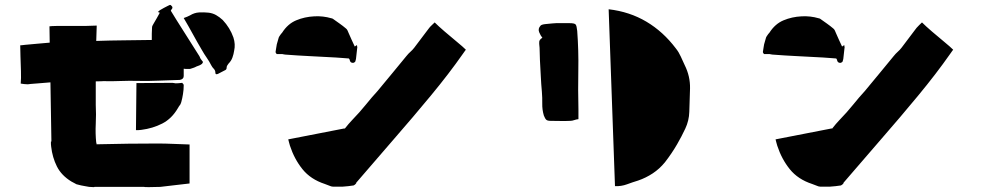

<svg xmlns="http://www.w3.org/2000/svg" viewBox="-20 -753 4040 788"><path d="M94 -407Q89 -407 79 -408Q69 -409 65 -410Q67 -430 66 -461Q65 -492 64 -522Q63 -552 63 -567Q67 -567 70 -567.5Q73 -568 83 -569Q107 -571 132.5 -573.5Q158 -576 184 -578L183 -645Q189 -646 213 -646.5Q237 -647 268.5 -646.5Q300 -646 329.5 -646.5Q359 -647 377 -648L375 -585Q432 -587 490 -587.5Q548 -588 603 -589Q603 -602 603 -614.5Q603 -627 604 -640Q604 -645 606.5 -649Q609 -653 611 -657Q617 -668 623.5 -678.5Q630 -689 636 -701Q634 -701 628 -704Q633 -709 636 -711Q644 -716 652.5 -720.5Q661 -725 669 -729Q673 -731 676.5 -732.5Q680 -734 684 -729Q692 -722 683 -713Q683 -713 681 -709L705 -670L798 -523Q800 -520 802 -514Q804 -511 806.5 -507.5Q809 -504 813 -499Q813 -498 812 -495.5Q811 -493 809 -491Q804 -487 798 -484.5Q792 -482 786 -480Q781 -477 775 -475Q769 -473 763 -471Q761 -470 756 -470H743Q741 -470 738.5 -470.5Q736 -471 734 -471V-441Q734 -428 718 -425Q680 -424 631.5 -422Q583 -420 551 -421Q509 -422 473 -420.5Q437 -419 404 -420Q404 -420 395.5 -419.5Q387 -419 373 -419V-323Q375 -283 373 -244Q371 -205 375 -167H376V-161H388Q508 -164 626 -164Q658 -164 691 -162.5Q724 -161 758 -160V0Q728 4 697.5 7Q667 10 638 14Q611 15 591 15Q571 15 571 14H368Q367 15 364 15Q345 15 329 11Q321 10 313 8Q305 6 297 4Q294 4 288 0L273 -8Q232 -33 213.5 -70Q195 -107 190 -151Q189 -156 189 -161.5Q189 -167 189 -172H191L187 -415Q150 -412 132 -410.5Q114 -409 106.5 -408.5Q99 -408 94 -407ZM938 -599Q947 -571 941 -545Q939 -531 934 -517Q929 -503 918 -492Q915 -488 912.5 -484Q910 -480 910 -474Q910 -467 902 -464Q895 -461 888.5 -457Q882 -453 875 -450Q871 -448 867.5 -448.5Q864 -449 864 -454Q864 -464 857.5 -470.5Q851 -477 847 -485Q839 -501 828.5 -516Q818 -531 809 -547Q790 -579 772 -612Q754 -645 734 -679Q742 -682 748.5 -684.5Q755 -687 760 -690Q778 -701 797.5 -702Q817 -703 836 -701Q853 -699 867 -691Q881 -683 894 -671Q909 -655 920 -637Q931 -619 938 -599ZM701 -411Q707 -411 713 -411.5Q719 -412 728 -413Q728 -412 731 -409.5Q734 -407 734 -403Q734 -385 731 -367Q730 -359 728 -350.5Q726 -342 724 -334Q723 -331 722 -328.5Q721 -326 720 -324Q717 -320 714.5 -316.5Q712 -313 710 -309Q685 -266 646 -246Q607 -226 560 -220Q555 -219 549 -219Q543 -219 538 -219L540 -412Q577 -412 614 -412.5Q651 -413 688 -413Q691 -413 694.5 -412Q698 -411 701 -411Z M1124 -599Q1125 -601 1126 -603Q1127 -605 1128 -606Q1133 -614 1138 -619Q1161 -655 1195.5 -669.5Q1230 -684 1270 -686Q1288 -687 1305.5 -685Q1323 -683 1340 -678Q1342 -678 1346 -676Q1360 -666 1373.5 -656.5Q1387 -647 1400 -636Q1404 -633 1406.5 -627.5Q1409 -622 1411 -617Q1417 -604 1423 -590Q1429 -576 1436 -562Q1438 -564 1445 -568Q1445 -564 1446 -561Q1447 -558 1446 -556Q1445 -545 1443.5 -533.5Q1442 -522 1441 -511Q1440 -506 1438.5 -501.5Q1437 -497 1430 -495Q1417 -494 1415 -508Q1414 -509 1414 -510Q1414 -511 1412 -513Q1399 -514 1385.5 -515Q1372 -516 1358 -517Q1306 -520 1254 -522.5Q1202 -525 1150 -529Q1147 -529 1144 -530Q1141 -531 1139 -531H1116Q1115 -532 1113 -534.5Q1111 -537 1111 -540Q1112 -548 1113.5 -556Q1115 -564 1116 -571Q1118 -578 1120 -585Q1122 -592 1124 -599ZM1879 -531Q1823 -451 1749 -361.5Q1675 -272 1596.5 -182Q1518 -92 1448 -10L1442 -3V-1Q1441 0 1439 2.5Q1437 5 1433 7V8Q1433 7 1432 7V8Q1421 10 1409.5 11Q1398 12 1387 13H1346Q1342 13 1339.5 12Q1337 11 1334 10Q1329 8 1323.5 6Q1318 4 1313 2Q1255 -17 1221.5 -58.5Q1188 -100 1170 -155Q1168 -161 1166.5 -167.5Q1165 -174 1163 -181L1394 -226Q1394 -226 1394 -225.5Q1394 -225 1395 -225Q1403 -235 1410.5 -244Q1418 -253 1425 -260Q1457 -293 1481.5 -323.5Q1506 -354 1530 -380Q1530 -380 1546.5 -400Q1563 -420 1590 -452.5Q1617 -485 1648 -523Q1656 -533 1664.5 -540.5Q1673 -548 1680 -557Q1705 -590 1717 -606Q1729 -622 1734 -628.5Q1739 -635 1742 -639Q1745 -643 1753 -650.5Q1761 -658 1764 -661Q1779 -646 1804.5 -624Q1830 -602 1855 -581.5Q1880 -561 1892 -549Q1890 -546 1887.5 -543Q1885 -540 1879 -531Z M2478 -715Q2564 -705 2633 -664Q2702 -623 2754 -554Q2766 -539 2774 -521Q2782 -503 2790 -486Q2813 -440 2812 -390.5Q2811 -341 2809 -294Q2808 -258 2792.5 -225Q2777 -192 2759 -161Q2737 -123 2709 -87Q2687 -60 2659 -41.5Q2631 -23 2599 -12Q2576 -5 2553 3.5Q2530 12 2504 11ZM2193 -573Q2192 -583 2195.5 -588.5Q2199 -594 2206 -598Q2199 -606 2193 -620.5Q2187 -635 2198 -647Q2201 -652 2217 -654Q2233 -656 2248 -657Q2263 -658 2263 -658H2317Q2338 -658 2342.5 -652.5Q2347 -647 2349 -626Q2355 -545 2353.5 -464.5Q2352 -384 2354 -304V-264Q2345 -263 2336.5 -260Q2328 -257 2320 -257Q2300 -256 2280 -256.5Q2260 -257 2240 -257Q2227 -257 2222 -261.5Q2217 -266 2212 -279Q2205 -303 2205.5 -327.5Q2206 -352 2204 -376Q2201 -408 2199.5 -440.5Q2198 -473 2196 -506Q2195 -523 2195 -540Q2195 -557 2193 -573Z M3124 -599Q3125 -601 3126 -603Q3127 -605 3128 -606Q3133 -614 3138 -619Q3161 -655 3195.5 -669.5Q3230 -684 3270 -686Q3288 -687 3305.5 -685Q3323 -683 3340 -678Q3342 -678 3346 -676Q3360 -666 3373.5 -656.5Q3387 -647 3400 -636Q3404 -633 3406.5 -627.5Q3409 -622 3411 -617Q3417 -604 3423 -590Q3429 -576 3436 -562Q3438 -564 3445 -568Q3445 -564 3446 -561Q3447 -558 3446 -556Q3445 -545 3443.5 -533.5Q3442 -522 3441 -511Q3440 -506 3438.5 -501.5Q3437 -497 3430 -495Q3417 -494 3415 -508Q3414 -509 3414 -510Q3414 -511 3412 -513Q3399 -514 3385.5 -515Q3372 -516 3358 -517Q3306 -520 3254 -522.5Q3202 -525 3150 -529Q3147 -529 3144 -530Q3141 -531 3139 -531H3116Q3115 -532 3113 -534.5Q3111 -537 3111 -540Q3112 -548 3113.5 -556Q3115 -564 3116 -571Q3118 -578 3120 -585Q3122 -592 3124 -599ZM3879 -531Q3823 -451 3749 -361.5Q3675 -272 3596.5 -182Q3518 -92 3448 -10L3442 -3V-1Q3441 0 3439 2.5Q3437 5 3433 7V8Q3433 7 3432 7V8Q3421 10 3409.5 11Q3398 12 3387 13H3346Q3342 13 3339.5 12Q3337 11 3334 10Q3329 8 3323.5 6Q3318 4 3313 2Q3255 -17 3221.5 -58.5Q3188 -100 3170 -155Q3168 -161 3166.5 -167.5Q3165 -174 3163 -181L3394 -226Q3394 -226 3394 -225.5Q3394 -225 3395 -225Q3403 -235 3410.5 -244Q3418 -253 3425 -260Q3457 -293 3481.5 -323.5Q3506 -354 3530 -380Q3530 -380 3546.5 -400Q3563 -420 3590 -452.5Q3617 -485 3648 -523Q3656 -533 3664.5 -540.5Q3673 -548 3680 -557Q3705 -590 3717 -606Q3729 -622 3734 -628.5Q3739 -635 3742 -639Q3745 -643 3753 -650.5Q3761 -658 3764 -661Q3779 -646 3804.5 -624Q3830 -602 3855 -581.5Q3880 -561 3892 -549Q3890 -546 3887.5 -543Q3885 -540 3879 -531Z"/></svg>

Font: Palette Mosaic
Style: Regular
Weight: 400
Designer: Shibuyafont
Version: Version 1.001